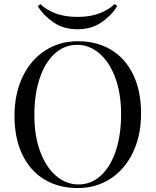

<svg xmlns="http://www.w3.org/2000/svg" viewBox="-20 -929 781 963"><path d="M53.2 0ZM687.5 -359.9Q687.5 -249.5 647 -164.6Q606.4 -79.6 534.2 -32.7Q461.9 14.2 369.6 14.2Q274.4 14.2 202.9 -28.8Q131.3 -71.8 92 -153.6Q52.7 -235.4 52.7 -348.1Q52.7 -458.5 93.3 -543.5Q133.8 -628.4 206.1 -675.3Q278.3 -722.2 370.6 -722.2Q465.8 -722.2 537.4 -679.2Q608.9 -636.2 648.2 -554.4Q687.5 -472.7 687.5 -359.9ZM152.3 -352.1Q152.3 -248 181.6 -168.9Q210.9 -89.8 261.5 -46.9Q312 -3.9 373.5 -3.9Q437.5 -3.9 486.1 -48.6Q534.7 -93.3 561 -173.1Q587.4 -252.9 587.4 -356Q587.4 -460 558.1 -539.1Q528.8 -618.2 478.5 -661.1Q428.2 -704.1 366.7 -704.1Q302.7 -704.1 253.9 -659.4Q205.1 -614.7 178.7 -534.9Q152.3 -455.1 152.3 -352.1ZM368.7 -782.2Q299.3 -782.2 249 -816.4Q198.7 -850.6 169.4 -897.9L182.6 -908.2Q210 -881.3 256.3 -862.8Q302.7 -844.2 368.7 -844.2Q434.1 -844.2 481 -863Q527.8 -881.8 555.7 -909.2L567.4 -897.9Q538.6 -850.6 488.3 -816.4Q438 -782.2 368.7 -782.2Z"/></svg>

Font: Playfair Display SC
Style: Regular
Weight: 400
Designer: Claus Eggers Sørensen
Foundry: Claus Eggers Sørensen
Version: Version 1.004;PS 001.004;hotconv 1.0.70;makeotf.lib2.5.58329